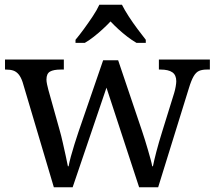

<svg xmlns="http://www.w3.org/2000/svg" viewBox="-20 -786 902 806"><path d="M75 -441Q68 -462 58.5 -473.5Q49 -485 36.5 -489.5Q24 -494 4 -494H1V-536H248V-494H235Q205 -494 190 -485.5Q175 -477 175 -452Q175 -444 177.5 -432Q180 -420 183 -409L230 -241Q237 -217 243.5 -187.5Q250 -158 256 -131.5Q262 -105 265 -88H268Q271 -105 277.5 -129Q284 -153 292.5 -180Q301 -207 309 -231L413 -533H476L576 -237Q582 -219 588.5 -198.5Q595 -178 601 -157Q607 -136 612 -118Q617 -100 619 -88H622Q627 -113 636.5 -149.5Q646 -186 661 -234L711 -395Q715 -408 717.5 -422.5Q720 -437 720 -445Q720 -471 703.5 -482.5Q687 -494 654 -494H647V-536H861V-494H848Q829 -494 816 -488.5Q803 -483 793 -466Q783 -449 773 -416L644 0H564L427 -418L285 0H206ZM297 -619Q313 -638 332 -664Q351 -690 369 -717Q387 -744 397 -766H492Q503 -744 520.5 -717Q538 -690 557.5 -664Q577 -638 592 -619V-606H553Q534 -617 514.5 -632Q495 -647 477 -663.5Q459 -680 444 -696Q429 -680 411 -663.5Q393 -647 374 -632Q355 -617 336 -606H297Z"/></svg>

Font: Noto Serif Malayalam
Style: Regular
Weight: 400
Designer: Indian type Foundry, Jelle Bosma, Monotype Design Team
Foundry: Monotype Imaging Inc.
Version: Version 2.103